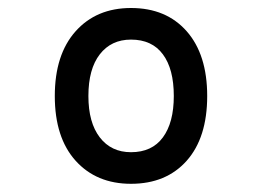

<svg xmlns="http://www.w3.org/2000/svg" viewBox="-20 -732 656 480"><path d="M307.5 -272.5Q221 -272.5 169 -330.2Q117 -388 117 -492Q117 -595.5 169 -653.8Q221 -712 307.5 -712Q395.5 -712 446.8 -653.8Q498 -595.5 498 -492Q498 -388 446.8 -330.2Q395.5 -272.5 307.5 -272.5ZM307.5 -351.5Q360 -351.5 387.2 -388.5Q414.5 -425.5 414.5 -492Q414.5 -559.5 387.2 -596.2Q360 -633 307.5 -633Q258 -633 229.5 -596.2Q201 -559.5 201 -492Q201 -425.5 229.5 -388.5Q258 -351.5 307.5 -351.5Z"/></svg>

Font: Overpass Mono Light Medium
Style: Regular
Weight: 500
Monospace: yes
Version: Version 4.000